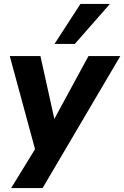

<svg xmlns="http://www.w3.org/2000/svg" viewBox="-20 -783 636 983"><path d="M37 180 177 -48 169 16 30 -496H187L264 -148H244L433 -496H596L198 180ZM259 -558 392 -763H543L363 -558Z"/></svg>

Font: Nunito Sans 10pt ExtraBold
Style: Italic
Weight: 800
Italic angle: -9°
Designer: Vernon Adams
Foundry: Vernon Adams
Version: Version 3.101;gftools[0.9.27]